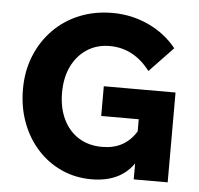

<svg xmlns="http://www.w3.org/2000/svg" viewBox="-53 -785 886 856"><g transform="rotate(5 390.5 -357.5)"><path d="M727 0H575V-71Q514 16 387 16Q314 16 252.5 -12Q191 -40 145 -90.5Q99 -141 73.5 -209.5Q48 -278 48 -358Q48 -439 75.5 -507Q103 -575 152.5 -625.5Q202 -676 269.5 -703.5Q337 -731 417 -731Q503 -731 579 -695.5Q655 -660 704 -598L598 -487Q525 -583 417 -583Q360 -583 316 -554.5Q272 -526 247.5 -475.5Q223 -425 223 -358Q223 -290 247.5 -239Q272 -188 316.5 -160Q361 -132 422 -132Q524 -132 574 -215V-269H406V-402H727Z"/></g></svg>

Font: Wix Madefor Text ExtraBold
Style: Regular
Weight: 800
Designer: Dalton Maag Ltd
Foundry: Dalton Maag Ltd
Version: Version 3.100